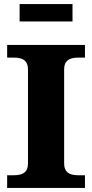

<svg xmlns="http://www.w3.org/2000/svg" viewBox="-20 -920 451 940"><path d="M294 -120V-580C294 -620 315 -638 363 -638H396V-700H15V-638H48C96 -638 117 -620 117 -580V-120C117 -80 96 -62 48 -62H15V0H396V-62H363C315 -62 294 -80 294 -120ZM76 -815H335V-900H76Z"/></svg>

Font: LT Superior Serif ExtraBold
Style: Regular
Weight: 800
Designer: Daniel Lyons
Foundry: LyonsType
Version: Version 2.120;FEAKit 1.0